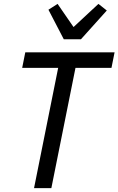

<svg xmlns="http://www.w3.org/2000/svg" viewBox="-20 -967 609 987"><path d="M368 -618 244 0H155L279 -618H94L110 -698H569L553 -618ZM308 -765 229 -917 276 -947 358 -828 486 -947 529 -913 396 -765Z"/></svg>

Font: IBM Plex Sans Cond Text
Style: Italic
Weight: 450
Width: 3
Italic angle: -11°
Designer: Mike Abbink, Paul van der Laan, Pieter van Rosmalen
Foundry: Bold Monday
Version: Version 1.3